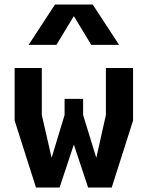

<svg xmlns="http://www.w3.org/2000/svg" viewBox="-20 -838 660 858"><path d="M45.4 -299.2V-534.2H166.8V-324.3L221.1 -87.1L197 -87.9L268.6 -324V-396.2H351.4V-324.3L424.2 -87.5H400.2L453.2 -324V-534.2H574.6V-299.2L479.2 0H373.8L291.1 -248.7H328.9L246.2 0H140.8ZM225.6 -817.7H394.4L512.2 -637.4H388L293.5 -793.1H326.5L232 -637.4H107.8Z"/></svg>

Font: Monaspace Krypton Var ExLight
Style: Regular
Weight: 200
Designer: Riley Cran and the Lettermatic Team
Version: Version 1.200 (Monaspace Krypton Var)